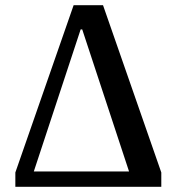

<svg xmlns="http://www.w3.org/2000/svg" viewBox="-20 -718 679 738"><path d="M39 -55 263 -698H376L600 -55V0H39ZM110 -59H476L296 -605H290Z"/></svg>

Font: IBM Plex Serif Medm
Style: Regular
Weight: 500
Designer: Mike Abbink, Paul van der Laan, Pieter van Rosmalen
Foundry: Bold Monday
Version: Version 3.001